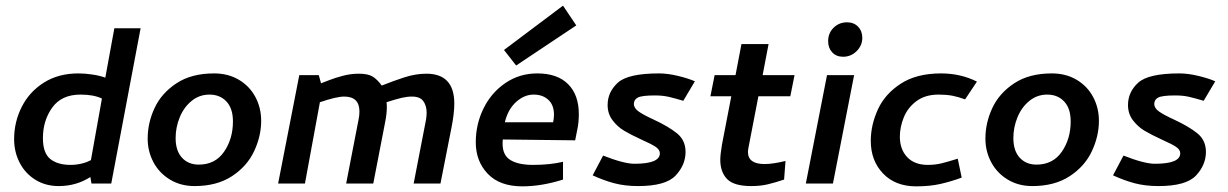

<svg xmlns="http://www.w3.org/2000/svg" viewBox="-20 -650 4349 680"><path d="M353 -375Q334 -382 307.5 -386Q281 -390 258 -390Q187 -390 135.5 -357.5Q84 -325 57 -271.5Q30 -218 30 -157Q30 -112 49.5 -74Q69 -36 105 -13.5Q141 9 188 9Q250 9 300 -23L304 0H374L478 -550H385ZM341 -301 302 -83Q288 -75 268.5 -70.5Q249 -66 230 -66Q184 -66 158 -87Q132 -108 132 -161Q132 -223 165 -269Q198 -315 265 -315Q312 -315 341 -301Z M905 -222Q905 -268 884.5 -306.5Q864 -345 826 -367.5Q788 -390 738 -390Q658 -390 605 -355Q552 -320 527.5 -267.5Q503 -215 503 -159Q503 -114 523.5 -75.5Q544 -37 582 -14Q620 9 669 9Q748 9 801.5 -26Q855 -61 880 -114.5Q905 -168 905 -222ZM805 -220Q805 -158 773.5 -112.5Q742 -67 684 -67Q647 -67 624.5 -91.5Q602 -116 602 -161Q602 -199 616.5 -234.5Q631 -270 658.5 -292.5Q686 -315 722 -315Q759 -315 782 -290.5Q805 -266 805 -220Z M1040 -384 965 0H1060L1113 -288Q1172 -308 1199 -308Q1253 -308 1253 -255Q1253 -241 1250 -227L1206 0H1302L1344 -217Q1350 -247 1350 -270Q1350 -282 1349 -288Q1383 -299 1402.5 -303.5Q1422 -308 1439 -308Q1468 -308 1479.5 -291.5Q1491 -275 1491 -251Q1491 -241 1489 -227L1445 0H1540L1579 -198Q1589 -248 1589 -283Q1589 -389 1490 -389Q1452 -389 1412 -376Q1372 -363 1332 -347Q1316 -369 1299.5 -379Q1283 -389 1251 -389Q1222 -389 1194 -381.5Q1166 -374 1145.5 -366Q1125 -358 1117 -355L1109 -384Z M1665 0ZM1665 -146Q1665 -79 1707.5 -34.5Q1750 10 1830 10Q1898 10 1974 -14V-77Q1928 -66 1868 -66Q1816 -66 1788 -83Q1760 -100 1760 -141Q1760 -151 1761 -156L2017 -153L2025 -193Q2030 -217 2030 -246Q2030 -314 1992 -352Q1954 -390 1883 -390Q1820 -390 1770 -356Q1720 -322 1692.5 -266Q1665 -210 1665 -146ZM1942 -244Q1942 -232 1939 -217H1768Q1779 -263 1808 -289Q1837 -315 1870 -315Q1902 -315 1922 -296.5Q1942 -278 1942 -244ZM1808 -418 2021 -560 1974 -630 1765 -473Z M2240 9Q2338 9 2373 -28.5Q2408 -66 2408 -112Q2408 -153 2378 -177.5Q2348 -202 2294 -227Q2259 -243 2242 -255Q2225 -267 2225 -282Q2225 -297 2239 -304.5Q2253 -312 2300 -312Q2327 -312 2348.5 -307Q2370 -302 2400 -293L2441 -362Q2419 -372 2382 -381Q2345 -390 2314 -390Q2204 -390 2168 -357Q2132 -324 2132 -278Q2132 -247 2149.5 -224Q2167 -201 2190.5 -187Q2214 -173 2253 -155Q2287 -140 2302 -130Q2317 -120 2317 -107Q2317 -70 2227 -70Q2190 -70 2116 -99L2079 -29Q2118 -11 2155.5 -1Q2193 9 2240 9Z M2688 -69Q2629 -69 2629 -112Q2629 -118 2631 -128L2666 -309H2779L2794 -384H2681L2702 -494H2606L2585 -384H2511L2496 -309H2570L2537 -138Q2531 -102 2531 -84Q2531 -41 2555 -16Q2579 9 2641 9Q2673 9 2698.5 3Q2724 -3 2757 -14L2762 -80Q2718 -69 2688 -69Z M2834 0ZM2834 0H2930L3005 -384H2909ZM2913 -504Q2913 -533 2932.5 -552Q2952 -571 2980 -571Q3004 -571 3019 -555.5Q3034 -540 3034 -516Q3034 -489 3014 -469Q2994 -449 2966 -449Q2942 -449 2927.5 -464.5Q2913 -480 2913 -504Z M3398 -298 3440 -361Q3382 -390 3313 -390Q3226 -390 3170 -353.5Q3114 -317 3089 -262Q3064 -207 3064 -151Q3064 -81 3107.5 -35.5Q3151 10 3225 10Q3273 10 3310.5 1.5Q3348 -7 3386 -21L3372 -88Q3337 -77 3314.5 -71.5Q3292 -66 3266 -66Q3219 -66 3193 -93.5Q3167 -121 3167 -166Q3167 -200 3181 -234.5Q3195 -269 3226 -292Q3257 -315 3304 -315Q3332 -315 3353 -311Q3374 -307 3398 -298Z M3872 -222Q3872 -268 3851.5 -306.5Q3831 -345 3793 -367.5Q3755 -390 3705 -390Q3625 -390 3572 -355Q3519 -320 3494.5 -267.5Q3470 -215 3470 -159Q3470 -114 3490.5 -75.5Q3511 -37 3549 -14Q3587 9 3636 9Q3715 9 3768.5 -26Q3822 -61 3847 -114.5Q3872 -168 3872 -222ZM3772 -220Q3772 -158 3740.5 -112.5Q3709 -67 3651 -67Q3614 -67 3591.5 -91.5Q3569 -116 3569 -161Q3569 -199 3583.5 -234.5Q3598 -270 3625.5 -292.5Q3653 -315 3689 -315Q3726 -315 3749 -290.5Q3772 -266 3772 -220Z M4083 9Q4181 9 4216 -28.5Q4251 -66 4251 -112Q4251 -153 4221 -177.5Q4191 -202 4137 -227Q4102 -243 4085 -255Q4068 -267 4068 -282Q4068 -297 4082 -304.5Q4096 -312 4143 -312Q4170 -312 4191.5 -307Q4213 -302 4243 -293L4284 -362Q4262 -372 4225 -381Q4188 -390 4157 -390Q4047 -390 4011 -357Q3975 -324 3975 -278Q3975 -247 3992.5 -224Q4010 -201 4033.5 -187Q4057 -173 4096 -155Q4130 -140 4145 -130Q4160 -120 4160 -107Q4160 -70 4070 -70Q4033 -70 3959 -99L3922 -29Q3961 -11 3998.5 -1Q4036 9 4083 9Z"/></svg>

Font: Cambay Devanagari
Style: Bold Italic
Weight: 700
Designer: Pooja Saxena
Foundry: Pooja Saxena
Version: Version 1.005;PS 001.005;hotconv 1.0.70;makeotf.lib2.5.58329